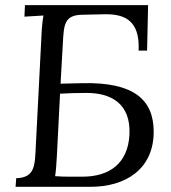

<svg xmlns="http://www.w3.org/2000/svg" viewBox="-20 -720 659 740"><path d="M213.4 -397.5 222.2 -552.2C226.1 -622.1 226.6 -661.6 295.4 -663.1L382.8 -665C458 -666.5 520 -643.1 514.2 -524.9H546.9L550.8 -700.2H76.2L74.2 -655.8L147.5 -660.2C144 -640.1 141.1 -615.2 140.1 -587.9L118.2 -161.1C114.3 -85.9 117.2 -35.2 42.5 -33.2L40 0H329.1C464.4 0 572.3 -68.4 572.3 -212.4C572.3 -335.4 496.1 -404.3 296.9 -399.4ZM211.4 -358.9C243.2 -360.8 274.4 -361.8 314.5 -361.8C405.3 -361.8 484.4 -322.8 479 -202.1C473.6 -89.8 401.4 -39.1 298.3 -39.1C285.2 -39.1 223.1 -38.1 192.4 -41C195.3 -58.1 197.3 -83 199.2 -119.1Z"/></svg>

Font: Lora Italic
Style: Regular
Weight: 400
Italic angle: -3°
Designer: Olga Karpushina, Alexei Vanyashin
Foundry: Cyreal
Version: Version 1.011;PS 001.011;hotconv 1.0.70;makeotf.lib2.5.58329